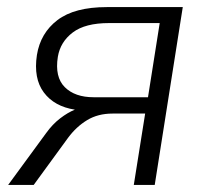

<svg xmlns="http://www.w3.org/2000/svg" viewBox="-20 -521 580 541"><path d="M3 0 110 -146Q128 -171 149.5 -187.5Q171 -204 191 -212Q133 -221 103.5 -260.5Q74 -300 84 -366Q94 -428 142 -464.5Q190 -501 281 -501H495L416 0H357L389 -201H297Q256 -201 225.5 -182.5Q195 -164 172 -133L75 0ZM244 -247H397L430 -456H287Q220 -456 185 -429.5Q150 -403 143 -361Q134 -304 162.5 -275.5Q191 -247 244 -247Z"/></svg>

Font: Mulish Light
Style: Italic
Weight: 300
Italic angle: -9°
Designer: Vernon Adams
Foundry: Vernon Adams
Version: Version 3.603; ttfautohint (v1.8.3)